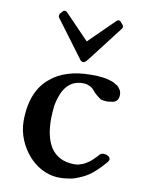

<svg xmlns="http://www.w3.org/2000/svg" viewBox="-83 -778 640 850"><g transform="rotate(10 237.0 -353.0)"><path d="M419 -125C405.6 -125 401.4 -119.2 396 -112L375 -91C368 -84 360 -78 352 -74C343 -68 335 -64 326 -62C317 -58 308 -57 299 -57C196.4 -57 162 -135.2 162 -237C162 -256 164 -276 166 -298C177.8 -357.1 202.5 -417 274 -417C284 -417 292 -416 300 -412C313.8 -407.4 324.5 -397.2 332 -386C342.4 -375.6 351.7 -368.2 364 -360C371 -358 379 -356 388 -356C395 -356 402 -356 410 -358C430.6 -358 444 -371.4 444 -393C444 -404 442 -413 436 -420C432 -427 425 -434 416 -438C408 -444 399 -448 389 -450C371.1 -457.2 348.5 -457.8 327 -460H301C225.9 -460 163.7 -440.2 122 -404C72.4 -364.8 44 -298.1 44 -207C44 -145.6 71 -92.2 102 -56C132.6 -20.2 181.6 13 244 13C265 13 285 10 304 6C343.4 -6.4 375.6 -23.6 402 -50C416 -62 429 -77 442 -92C445 -96 447 -99 448 -101V-106C448 -118 431.6 -125 419 -125ZM372 -714 258 -602 150 -714C148.7 -716.6 142.9 -719 139 -719C133 -719 128.8 -713 125 -708C121.3 -705.6 117 -698.4 117 -694C117 -686 118.3 -686.5 122 -681L242 -520C243.5 -515.4 251.5 -509 258 -509C267.6 -509 272.8 -518.8 278 -524L399 -681C403 -686 405 -690 405 -694C405 -697.4 399.3 -705.8 396 -708C393.1 -711.9 387.3 -719 383 -719C381 -719 379 -718 377 -718C375 -716 373 -715 372 -714Z"/></g></svg>

Font: fbb
Style: Bold
Weight: 400
Designer: David J. Perry, Michael Sharpe
Version: Version 1.045